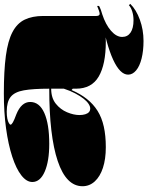

<svg xmlns="http://www.w3.org/2000/svg" viewBox="96 -651 766 998"><g transform="rotate(-90 479.0 -152.0)"><path d="M492 -515Q610 -515 688 -504.5Q766 -494 811.5 -470Q857 -446 876 -406.5Q895 -367 895 -310V-34Q895 -27 897.5 -22Q900 -17 906 -17Q912 -17 922 -20.5Q932 -24 947 -30V-20Q929 -10 899 -2Q869 6 833.5 10.5Q798 15 762 15Q643 15 580 -22Q517 -59 517 -140Q517 -142 517 -143.5Q517 -145 517 -148.5Q517 -152 517 -157L510 -163Q490 -117 463.5 -83.5Q437 -50 402 -28Q367 -6 320 4.5Q273 15 213 15Q151 15 105.5 0Q60 -15 35 -42.5Q10 -70 10 -106Q10 -191 141 -235Q272 -279 517 -279Q517 -363 508.5 -411Q500 -459 474.5 -479.5Q449 -500 398 -500Q377 -500 362 -497Q347 -494 338.5 -489Q330 -484 330 -480Q330 -475 342 -468Q354 -461 384 -450Q448 -424 448 -378Q448 -330 390.5 -304.5Q333 -279 230 -279Q140 -279 86 -302.5Q32 -326 32 -367Q32 -397 66.5 -424Q101 -451 164 -471.5Q227 -492 310.5 -503.5Q394 -515 492 -515ZM517 -269Q469 -269 439 -245Q409 -221 394.5 -186.5Q380 -152 380 -122Q380 -105 384 -92Q388 -79 395.5 -72.5Q403 -66 414 -66Q425 -66 438 -74.5Q451 -83 464.5 -100Q478 -117 492 -143Q506 -169 517 -203ZM905 -4Q850 14 818 42Q786 70 786 100Q786 128 808.5 143.5Q831 159 873 159Q897 159 918 152.5Q939 146 951 135L958 142Q928 173 875.5 192Q823 211 765 211Q714 211 674 201Q634 191 612 172.5Q590 154 590 131Q590 89 668 53Q746 17 898 -10Z"/></g></svg>

Font: Kalnia SemiExpanded
Style: Bold
Weight: 700
Width: 6
Designer: Frida Medrano
Foundry: Frida Medrano
Version: Version 1.105